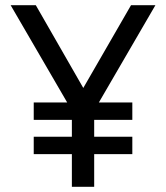

<svg xmlns="http://www.w3.org/2000/svg" viewBox="-20 -720 640 740"><path d="M257 0H343V-126H490V-193H343V-258H490V-325H361L579 -700H485L301 -381L118 -700H21L239 -325H110V-258H257V-193H110V-126H257Z"/></svg>

Font: CommitMono
Style: 400Regular
Weight: 400
Monospace: yes
Designer: Eigil Nikolajsen
Foundry: Eigil Nikolajsen
Version: Version 1.143